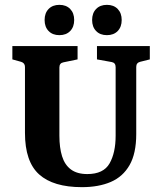

<svg xmlns="http://www.w3.org/2000/svg" viewBox="-20 -763 669 792"><path d="M598 -573V-518L558 -508Q542 -504 542 -487V-210Q542 -130 514.5 -82Q487 -34 437 -12.5Q387 9 318 9Q200 9 141.5 -43.5Q83 -96 83 -215V-487Q83 -503 67 -508L31 -518V-573H300V-518L242 -506Q225 -503 225 -485V-203Q225 -154 236 -118.5Q247 -83 272.5 -64Q298 -45 340 -45Q407 -45 432 -89Q457 -133 457 -203V-486Q457 -504 441 -507L380 -518V-573ZM286 -680.5Q286 -652 269.5 -635Q253 -618 225 -618Q197 -618 180.5 -635Q164 -652 164 -680.5Q164 -709 180.5 -726Q197 -743 225 -743Q253 -743 269.5 -726Q286 -709 286 -680.5ZM482 -680.5Q482 -652 465.5 -635Q449 -618 421 -618Q393 -618 376.5 -635Q360 -652 360 -680.5Q360 -709 376.5 -726Q393 -743 421 -743Q449 -743 465.5 -726Q482 -709 482 -680.5Z"/></svg>

Font: Yrsa
Style: Regular
Weight: 400
Designer: Anna Giedrys (Yrsa+Rasa design), David Brezina (Yrsa art-direction, Rasa art-direction, design)
Foundry: Rosetta Type Foundry
Version: Version 2.004